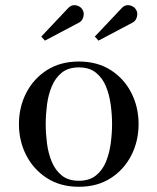

<svg xmlns="http://www.w3.org/2000/svg" viewBox="-20 -705 602 735"><path d="M282 10Q211.5 10 160 -23Q108.5 -56 80.5 -110.5Q52.5 -165 52.5 -230Q52.5 -295 80.5 -349.5Q108.5 -404 160 -436.8Q211.5 -469.5 282 -469.5Q352.5 -469.5 403.8 -436.8Q455 -404 482.8 -349.5Q510.5 -295 510.5 -230Q510.5 -165 482.8 -110.5Q455 -56 403.8 -23Q352.5 10 282 10ZM282 -13Q322 -13 347.2 -33.2Q372.5 -53.5 385.8 -86.2Q399 -119 404 -157Q409 -195 409 -230Q409 -265.5 404 -303.2Q399 -341 385.8 -373.8Q372.5 -406.5 347.2 -426.8Q322 -447 282 -447Q241.5 -447 216.5 -426.8Q191.5 -406.5 178 -373.8Q164.5 -341 159.8 -303.2Q155 -265.5 155 -230Q155 -195 159.8 -157Q164.5 -119 178 -86.2Q191.5 -53.5 216.5 -33.2Q241.5 -13 282 -13ZM152 -549.5 138 -565 240 -673Q250 -684 261 -685Q272 -686 281.8 -681Q291.5 -676 296 -667.5Q301 -659.5 300.5 -649.5Q300 -639.5 295.5 -631.2Q291 -623 282.5 -618.5ZM357 -549.5 343 -565 445 -673Q455 -684 466 -685Q477 -686 486.8 -681Q496.5 -676 501 -667.5Q506 -659.5 505.5 -649.5Q505 -639.5 500.5 -631.2Q496 -623 487.5 -618.5Z"/></svg>

Font: BodoniModa 10 Custom
Style: Regular
Weight: 400
Designer: Owen Earl
Foundry: indestructible type
Version: Version 2.005